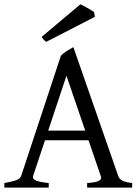

<svg xmlns="http://www.w3.org/2000/svg" viewBox="-20 -859 635 879"><path d="M200.7 -261.2H370.1L284.2 -512.2ZM378.9 0V-21Q417 -23.4 432.1 -31Q447.3 -38.6 440.9 -54.2L385.3 -216.8H186L131.8 -54.2Q127.4 -39.1 145.3 -32.2Q163.1 -25.4 203.1 -21V0H0V-21Q33.2 -26.9 52.5 -33.4Q71.8 -40 77.1 -54.2L258.8 -604Q270 -616.2 286.6 -626.2Q303.2 -636.2 315.9 -643.1L521 -54.2Q525.4 -40.5 539.3 -32.5Q553.2 -24.4 585 -21V0ZM191.9 -667.5Q184.1 -672.4 179.2 -678Q174.3 -683.6 170.4 -689.9L348.1 -839.4Q353.5 -836.9 362.3 -832.3Q371.1 -827.6 380.4 -822.3Q389.6 -816.9 397.9 -812Q406.2 -807.1 410.6 -804.2L414.6 -782.2Z"/></svg>

Font: Akkhara
Style: Regular
Weight: 400
Designer: J. Victor Gaultney
Version: Version 1.00 June 13, 2006, initial release